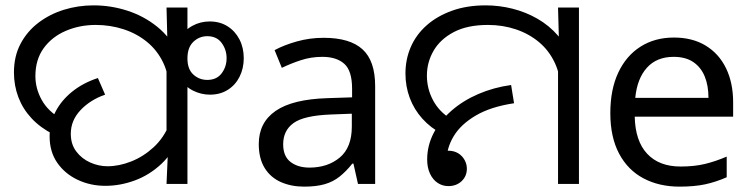

<svg xmlns="http://www.w3.org/2000/svg" viewBox="-20 -686 2805 716"><path d="M762 -606Q800 -606 828.5 -588Q857 -570 873 -539Q889 -508 889 -469Q889 -431 873.5 -400Q858 -369 829.5 -351Q801 -333 763 -333Q730 -333 700 -348Q670 -363 651 -393Q632 -423 632 -468Q632 -511 649.5 -542Q667 -573 697 -589.5Q727 -606 762 -606ZM753 -551Q723 -551 701 -530Q679 -509 679 -468Q679 -428 701 -408Q723 -388 753 -388Q788 -388 806.5 -412.5Q825 -437 825 -469Q825 -501 806.5 -526Q788 -551 753 -551ZM179 -185Q130 -210 97.5 -245Q65 -280 48.5 -323.5Q32 -367 32 -416Q32 -476 56.5 -522.5Q81 -569 123 -601Q165 -633 218 -649.5Q271 -666 329 -666Q394 -666 455.5 -646Q517 -626 566 -586.5Q615 -547 644 -487Q673 -427 673 -347L611 -344Q611 -405 589 -451.5Q567 -498 528.5 -529.5Q490 -561 440.5 -577Q391 -593 337 -593Q277 -593 225.5 -571Q174 -549 143 -506.5Q112 -464 112 -402Q112 -356 135.5 -313.5Q159 -271 208 -243L179 -185ZM373 7Q317 7 269.5 -15.5Q222 -38 193.5 -79Q165 -120 165 -178Q165 -227 187 -269.5Q209 -312 249.5 -344.5Q290 -377 345 -395L372 -333Q317 -314 280.5 -275.5Q244 -237 244 -187Q244 -148 264.5 -121Q285 -94 316.5 -80Q348 -66 381 -66Q424 -66 469.5 -84Q515 -102 553 -137Q591 -172 612 -224L650 -180Q626 -116 581.5 -74.5Q537 -33 482.5 -13Q428 7 373 7ZM606 -115 601 -153V-462L605 -501L601 -658H679V0H601Z M1187 -545Q1285 -545 1332 -502Q1379 -459 1379 -365V0H1315L1298 -76H1294Q1271 -47 1246.5 -27.5Q1222 -8 1190.5 1Q1159 10 1114 10Q1066 10 1027.5 -7Q989 -24 967 -59.5Q945 -95 945 -149Q945 -229 1008 -272.5Q1071 -316 1202 -320L1293 -323V-355Q1293 -422 1264 -448Q1235 -474 1182 -474Q1140 -474 1102 -461.5Q1064 -449 1031 -433L1004 -499Q1039 -518 1087 -531.5Q1135 -545 1187 -545ZM1213 -259Q1113 -255 1074.5 -227Q1036 -199 1036 -148Q1036 -103 1063.5 -82Q1091 -61 1134 -61Q1202 -61 1247 -98.5Q1292 -136 1292 -214V-262Z M1630 -186Q1586 -209 1555 -243.5Q1524 -278 1508 -321Q1492 -364 1492 -412Q1492 -465 1512 -511Q1532 -557 1571 -591.5Q1610 -626 1665.5 -646Q1721 -666 1791 -666Q1842 -666 1891.5 -653.5Q1941 -641 1984.5 -616Q2028 -591 2061.5 -552.5Q2095 -514 2114 -463Q2133 -412 2133 -347L2071 -344Q2071 -404 2049.5 -450.5Q2028 -497 1990.5 -528.5Q1953 -560 1904 -576.5Q1855 -593 1800 -593Q1723 -593 1672.5 -566.5Q1622 -540 1597 -497Q1572 -454 1572 -404Q1572 -355 1595 -312Q1618 -269 1661 -243L1630 -186ZM2061 -471 2065 -511 2061 -658H2139V0H2061ZM1652 8Q1630 8 1612 -4Q1594 -16 1583.5 -38.5Q1573 -61 1573 -91Q1573 -143 1597 -189.5Q1621 -236 1664 -273.5Q1707 -311 1764 -335.5Q1821 -360 1886 -369L1897 -301Q1810 -288 1754 -255Q1698 -222 1671.5 -177.5Q1645 -133 1645 -84Q1645 -70 1651.5 -56Q1658 -42 1666 -30L1587 -64Q1587 -93 1605.5 -108.5Q1624 -124 1651 -124Q1673 -124 1688.5 -114.5Q1704 -105 1712.5 -89.5Q1721 -74 1721 -57Q1721 -29 1701.5 -10.5Q1682 8 1652 8Z M2493 -546Q2562 -546 2611.5 -516Q2661 -486 2687.5 -431.5Q2714 -377 2714 -304V-251H2347Q2349 -160 2393.5 -112.5Q2438 -65 2518 -65Q2569 -65 2608.5 -74.5Q2648 -84 2690 -102V-25Q2649 -7 2609 1.5Q2569 10 2514 10Q2438 10 2379.5 -21Q2321 -52 2288.5 -113.5Q2256 -175 2256 -264Q2256 -352 2285.5 -415Q2315 -478 2368.5 -512Q2422 -546 2493 -546ZM2492 -474Q2429 -474 2392.5 -433.5Q2356 -393 2349 -321H2622Q2622 -367 2608 -401Q2594 -435 2565.5 -454.5Q2537 -474 2492 -474Z"/></svg>

Font: loriya15
Style: Book
Weight: 400
Designer: Jelle Bosma - Monotype Design Team
Foundry: Monotype Imaging Inc.
Version: Version 2.003